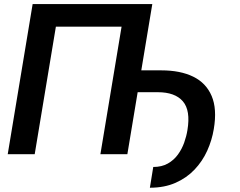

<svg xmlns="http://www.w3.org/2000/svg" viewBox="-20 -747 1161 930"><path d="M717.7 -727.3 596.9 0H466.3L568.9 -617.9H250.7L148.1 0H17.4L138.1 -727.3ZM613.3 -300.4 630.7 -406.2H761.7Q853.3 -406.2 915.8 -375.7Q978.3 -345.2 1005.1 -282.3Q1032 -219.5 1015.6 -122.2Q1006.7 -67.8 983.7 -16.9Q960.6 34.1 922.4 74.4Q884.2 114.7 830.3 138.5Q776.3 162.3 706 162.3L722.3 61.8Q763.5 61.8 793 45.1Q822.4 28.4 841.8 1.6Q861.2 -25.2 872.2 -56.3Q883.2 -87.4 887.8 -116.5Q903.8 -212 865.8 -256.2Q827.8 -300.4 744.3 -300.4Z"/></svg>

Font: Inter UI Semi Bold
Style: Italic
Weight: 600
Italic angle: -9.39999°
Designer: Rasmus Andersson
Foundry: rsms
Version: 3.2;8d6f07862